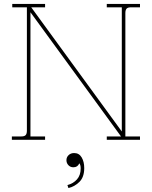

<svg xmlns="http://www.w3.org/2000/svg" viewBox="-20 -707 768 971"><path d="M40 0V-17H88Q104 -17 110 -24Q116 -31 116 -46V-670H42V-687H208V-670H138L596 -42V-670H520V-687H688V-670H642Q626 -670 620 -663Q614 -656 614 -641V-17H688V0H520V-17H592L134 -645V-17H208V0ZM355 67Q380 67 393 89Q406 111 406 143Q406 189 381.5 213Q357 237 326 244L321 229Q351 221 369.5 200Q388 179 388 145Q388 126 381 119Q373 139 351 139Q336 139 326 128.5Q316 118 316 103Q316 88 327 77.5Q338 67 355 67Z"/></svg>

Font: Grandiflora One
Style: Regular
Weight: 400
Designer: Haesung Cho
Foundry: JAMO
Version: Version 1.000; ttfautohint (v1.8.4.7-5d5b);gftools[0.9.28]